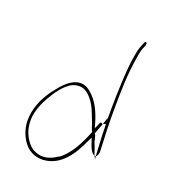

<svg xmlns="http://www.w3.org/2000/svg" viewBox="-199 -843 918 1030"><g transform="rotate(30 259.5 -327.5)"><path d="M53 -133C46 -63 65 -10 95 28C122 63 163 96 232 83C330 60 370 -36 393 -129L400 -151L412 -129C423 -106 444 -75 461 -75L439 -115C434 -123 428 -132 423 -141V-143C417 -156 412 -171 403 -180L415 -245C413 -244 412 -243 412 -243C411 -245 410 -245 407 -246C400 -247 400 -245 396 -230L389 -203L377 -228C352 -279 316 -334 264 -362C200 -402 146 -352 116 -302C88 -255 60 -201 53 -133ZM73 -51C58 -107 72 -166 88 -211C104 -257 127 -306 160 -336C180 -354 218 -369 254 -349C288 -332 319 -293 336 -263L364 -217C371 -203 378 -188 387 -179C372 -106 348 -23 299 25H298C263 57 223 84 159 61C120 42 85 -3 73 -51ZM379 -644C379 -621 380 -594 383 -562C393 -462 409 -358 427 -263L433 -236C441 -197 448 -160 457 -126L468 -77C476 -81 479 -93 476 -111C459 -187 440 -271 426 -358C411 -447 395 -545 395 -644C394 -667 395 -686 398 -701L403 -724C404 -734 403 -738 398 -740C393 -743 389 -737 388 -727C381 -701 378 -680 379 -644ZM415 -245C420 -248 429 -253 429 -253C428 -256 428 -259 427 -263L422 -287ZM461 -75 474 -59 468 -77C466 -76 464 -75 462 -75Z"/></g></svg>

Font: Stray Cat
Style: ExLtExt
Weight: 200
Version: Version 1.0